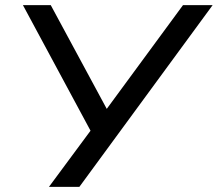

<svg xmlns="http://www.w3.org/2000/svg" viewBox="-20 -725 845 745"><path d="M170 0 341 -231 343 -196 69 -705H177L401 -290H385L690 -705H805L288 0Z"/></svg>

Font: Nunito Sans 10pt SemiExpanded Medium
Style: Italic
Weight: 500
Width: 6
Italic angle: -9°
Designer: Vernon Adams
Foundry: Vernon Adams
Version: Version 3.101;gftools[0.9.27]